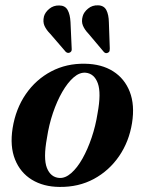

<svg xmlns="http://www.w3.org/2000/svg" viewBox="-20 -708 552 738"><path d="M307 -463Q370.5 -462 414.8 -434Q459 -406 478.8 -355.2Q498.5 -304.5 487.5 -235Q476 -163.5 437.8 -107.8Q399.5 -52 340.8 -20.2Q282 11.5 208.5 10.5Q147 10 102.5 -17.2Q58 -44.5 37.8 -95Q17.5 -145.5 28.5 -215.5Q40.5 -290 79.2 -346.2Q118 -402.5 176.8 -433.5Q235.5 -464.5 307 -463ZM208 -24Q231 -22.5 254 -42.8Q277 -63 297 -98.5Q317 -134 332.2 -179Q347.5 -224 355 -272.5Q369.5 -350.5 356 -387.8Q342.5 -425 309.5 -428.5Q286 -430.5 263 -410.5Q240 -390.5 219.5 -355Q199 -319.5 183.5 -273.8Q168 -228 160.5 -178Q146 -99 160.2 -62.8Q174.5 -26.5 208 -24ZM398.5 -622 402 -521.5Q402 -516.5 401.2 -512.5Q400.5 -508.5 396 -506Q387 -500.5 379.5 -508L320.5 -578Q305.5 -593.5 298.8 -609.5Q292 -625.5 298 -646Q302.5 -662 318.8 -675.2Q335 -688.5 357 -687.5Q379.5 -687 388.8 -669.2Q398 -651.5 398.5 -622ZM251 -623 255.5 -522.5Q256 -518 255.2 -514Q254.5 -510 250 -507Q241.5 -501.5 233 -508.5L173.5 -577.5Q158.5 -592.5 151.2 -608.2Q144 -624 149 -645Q153.5 -661 169.5 -674.2Q185.5 -687.5 207.5 -687Q230 -687 239.8 -669.8Q249.5 -652.5 251 -623Z"/></svg>

Font: Fraunces 72pt S000 SemiBold
Style: Italic
Weight: 600
Italic angle: -16°
Version: Version 1.000; ttfautohint (v1.8.3)